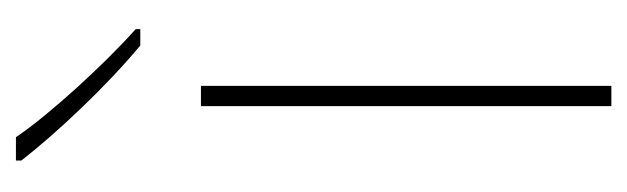

<svg xmlns="http://www.w3.org/2000/svg" viewBox="-300 -506 806 247"><g transform="rotate(-90 103.5 -383.0)"><path d="M50 -766H20V-759C55 -714 115 -650 168 -606H189V-612C144 -652 79 -723 50 -766ZM116 0V-528H90V0Z"/></g></svg>

Font: Noto Sans Syriac Eastern Thin
Style: Regular
Weight: 100
Designer: Patrick Giasson and the Monotype Design Team
Foundry: Monotype Imaging Inc.
Version: Version 3.001